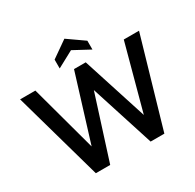

<svg xmlns="http://www.w3.org/2000/svg" viewBox="-190 -1115 1338 1320"><g transform="rotate(-30 478.5 -454.5)"><path d="M8 -700H129L272 -174L433 -695H526L691 -182L831 -700H952L749 0H640L479 -502L319 0H205ZM610 -818V-748L480 -818L350 -748V-818L480 -909Z"/></g></svg>

Font: Cabin SemiBold
Style: Regular
Weight: 600
Designer: Pablo Impallari
Foundry: Pablo Impallari. http://www.impallari.com Igino Marini. http://www.ikern.com
Version: Version 2.001